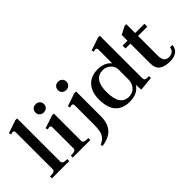

<svg xmlns="http://www.w3.org/2000/svg" viewBox="-42 -1317 2054 2054"><g transform="rotate(-45 985.0 -289.5)"><path d="M29 -30H50Q75 -30 89.5 -38Q104 -46 104 -63V-624Q104 -648 80 -648Q72 -648 53 -641L45 -667L191 -717H219V-64Q219 -47 233.5 -38.5Q248 -30 272 -30H291V0H29Z M402 -622Q402 -650 420 -667.5Q438 -685 467 -685Q495 -685 513 -667.5Q531 -650 531 -622Q531 -595 513 -577.5Q495 -560 467 -560Q438 -560 420 -577.5Q402 -595 402 -622ZM344 -30H365Q390 -30 404.5 -38Q419 -46 419 -63V-383Q419 -408 395 -408Q390 -408 381.5 -405Q373 -402 368 -401L360 -427L506 -476H534V-63Q534 -46 548.5 -38Q563 -30 587 -30H609V0H344Z M742 -622Q742 -650 759.5 -667.5Q777 -685 806 -685Q835 -685 853 -667.5Q871 -650 871 -622Q871 -595 852.5 -577.5Q834 -560 806 -560Q777 -560 759.5 -577.5Q742 -595 742 -622ZM652 114Q697 96 719 67Q741 38 747.5 1Q754 -36 754 -94V-382Q754 -406 730 -406Q722 -406 703 -399L695 -425L841 -475H869V-101Q869 5 818 64Q767 123 657 138Z M981 -245Q981 -321 1009 -374Q1037 -427 1085 -453.5Q1133 -480 1195 -480Q1303 -480 1355 -414V-624Q1355 -648 1332 -648Q1323 -648 1304 -641L1297 -667L1442 -717H1470V-75Q1470 -56 1480.5 -47.5Q1491 -39 1513 -39H1537V-11L1376 5L1371 -73Q1344 -30 1301 -10Q1258 10 1196 10Q1095 10 1038 -51Q981 -112 981 -245ZM1356 -169V-318Q1356 -352 1338 -378.5Q1320 -405 1292 -420Q1264 -435 1235 -435Q1095 -435 1095 -242Q1095 -34 1229 -34Q1288 -34 1322 -74Q1356 -114 1356 -169Z M1950 -98Q1945 -42 1906.5 -16Q1868 10 1808 10Q1728 10 1685 -21Q1642 -52 1642 -127V-426H1568V-470H1642V-557L1731 -604H1758V-470H1898V-426H1758V-129Q1758 -79 1776 -55Q1794 -31 1832 -31Q1863 -31 1886 -47Q1909 -63 1913 -98Z"/></g></svg>

Font: Taviraj Medium
Style: Regular
Weight: 500
Designer: Katatrad Team
Foundry: CadsonDemak
Version: Version 1.001